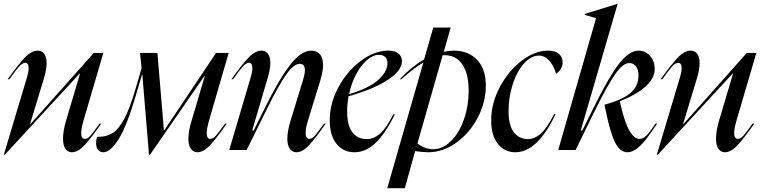

<svg xmlns="http://www.w3.org/2000/svg" viewBox="-28 -785 3980 1005"><path d="M170 -520Q190 -520 203 -504Q216 -488 216 -455Q216 -421 202 -375L129 -134H130L463 -508H513L410 -157Q397 -112 397 -89Q397 -58 417 -58Q431 -58 445.5 -75Q460 -92 493 -138H502Q452 -66 416.5 -27Q381 12 348 12Q328 12 315 -5.5Q302 -23 302 -59Q302 -101 318 -154L391 -400H389L-3 25H-8L114 -383Q122 -410 122 -429Q122 -456 104 -456Q89 -456 72 -437Q55 -418 21 -370H12Q64 -443 100 -481.5Q136 -520 170 -520Z M475 -35Q475 -52 480 -69H490Q532 -69 563.5 -90Q595 -111 623.5 -165Q652 -219 681 -318L713 -428L705 -508H796L830 -102H831L1103 -508H1169L1067 -157Q1054 -111 1054 -89Q1054 -58 1073 -58Q1087 -58 1101 -73.5Q1115 -89 1150 -138H1159Q1110 -67 1074 -27.5Q1038 12 1005 12Q985 12 971.5 -5.5Q958 -23 958 -59Q958 -97 975 -154L1044 -387H1042L757 25H752L717 -394H715L685 -292Q637 -127 593.5 -57.5Q550 12 513 12Q495 12 485 -0.5Q475 -13 475 -35Z M1293 -429Q1293 -456 1275 -456Q1260 -456 1243 -437Q1226 -418 1192 -370H1183Q1235 -443 1271 -481.5Q1307 -520 1341 -520Q1361 -520 1374 -504Q1387 -488 1387 -455Q1387 -422 1373 -376L1292 -102H1300L1360 -223Q1432 -369 1490 -444.5Q1548 -520 1602 -520Q1629 -520 1646 -501.5Q1663 -483 1663 -445Q1663 -410 1647 -359L1585 -157Q1572 -117 1572 -89Q1572 -73 1577.5 -65.5Q1583 -58 1591 -58Q1605 -58 1619 -73.5Q1633 -89 1668 -138H1677Q1628 -67 1592 -27.5Q1556 12 1523 12Q1503 12 1489.5 -5.5Q1476 -23 1476 -59Q1476 -97 1493 -154L1559 -369Q1568 -399 1568 -417Q1568 -451 1541 -451Q1511 -451 1472 -397.5Q1433 -344 1370 -216L1263 0H1172L1285 -383Q1293 -410 1293 -429Z M2004 -520Q2040 -520 2058 -504.5Q2076 -489 2076 -465Q2076 -417 2004.5 -368.5Q1933 -320 1796 -281Q1789 -237 1789 -203Q1789 -128 1816.5 -92.5Q1844 -57 1892 -57Q1930 -57 1963 -87Q1996 -117 2031 -187H2039Q1992 -90 1940 -39Q1888 12 1827 12Q1769 12 1733.5 -32Q1698 -76 1698 -155Q1698 -245 1744 -329.5Q1790 -414 1861.5 -467Q1933 -520 2004 -520ZM2000 -454Q2000 -476 1988 -487Q1976 -498 1955 -498Q1924 -498 1892 -470Q1860 -442 1835.5 -395Q1811 -348 1799 -292Q1901 -322 1950.5 -365.5Q2000 -409 2000 -454Z M2331 -641 2295 -514Q2321 -520 2347 -520Q2423 -520 2469 -472Q2515 -424 2515 -337Q2515 -249 2472 -168Q2429 -87 2359.5 -37.5Q2290 12 2214 12Q2189 12 2145 6L2091 200H1999L2188 -458Q2137 -428 2073 -370H2064Q2126 -436 2192 -474L2240 -641ZM2240 -4Q2289 -4 2331.5 -45.5Q2374 -87 2399.5 -157.5Q2425 -228 2425 -311Q2425 -401 2391.5 -448.5Q2358 -496 2300 -496H2289L2157 -34Q2196 -4 2240 -4Z M2840 -520Q2878 -520 2897.5 -503Q2917 -486 2917 -459Q2917 -439 2906.5 -423Q2896 -407 2883 -399Q2870 -442 2846.5 -468Q2823 -494 2793 -494Q2752 -494 2715 -453Q2678 -412 2656 -344.5Q2634 -277 2634 -203Q2634 -129 2661.5 -93Q2689 -57 2735 -57Q2771 -57 2804 -87Q2837 -117 2872 -187H2880Q2785 12 2670 12Q2613 12 2578 -32Q2543 -76 2543 -155Q2543 -244 2588 -329Q2633 -414 2702.5 -467Q2772 -520 2840 -520Z M3092 -690 3033 -707V-712L3204 -765H3205L3012 -102H3020L3080 -223Q3156 -377 3210 -448.5Q3264 -520 3316 -520Q3350 -520 3374.5 -492.5Q3399 -465 3399 -424Q3399 -329 3217 -255V-253L3220 -238Q3244 -137 3268.5 -97.5Q3293 -58 3319 -58Q3337 -58 3354.5 -74.5Q3372 -91 3403 -138H3412Q3376 -85 3354.5 -57Q3333 -29 3307.5 -8.5Q3282 12 3256 12Q3217 12 3191 -40.5Q3165 -93 3140 -218L3136 -237Q3232 -263 3273 -299Q3314 -335 3314 -389Q3314 -421 3300.5 -438Q3287 -455 3266 -455Q3233 -455 3192.5 -397.5Q3152 -340 3086 -206L2985 0H2894Z M3588 -520Q3608 -520 3621 -504Q3634 -488 3634 -455Q3634 -421 3620 -375L3547 -134H3548L3881 -508H3931L3828 -157Q3815 -112 3815 -89Q3815 -58 3835 -58Q3849 -58 3863.5 -75Q3878 -92 3911 -138H3920Q3870 -66 3834.5 -27Q3799 12 3766 12Q3746 12 3733 -5.5Q3720 -23 3720 -59Q3720 -101 3736 -154L3809 -400H3807L3415 25H3410L3532 -383Q3540 -410 3540 -429Q3540 -456 3522 -456Q3507 -456 3490 -437Q3473 -418 3439 -370H3430Q3482 -443 3518 -481.5Q3554 -520 3588 -520Z"/></svg>

Font: Nyght Serif Italic
Style: Regular
Weight: 400
Italic angle: -16°
Designer: Maksym Kobuzan
Version: Version 0.410